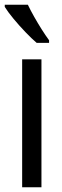

<svg xmlns="http://www.w3.org/2000/svg" viewBox="-28 -786 259 806"><path d="M146 0H65V-537H146ZM89 -766Q100 -743 115.5 -715.5Q131 -688 147.5 -662Q164 -636 178 -617V-606H126Q106 -623 79.5 -650.5Q53 -678 29 -707Q5 -736 -8 -757V-766Z"/></svg>

Font: Noto Sans Bengali ExtraCondensed
Style: Regular
Weight: 400
Width: 2
Designer: Jelle Bosma - Monotype Design Team
Foundry: Monotype Imaging Inc.
Version: Version 2.003; ttfautohint (v1.8.4.7-5d5b)